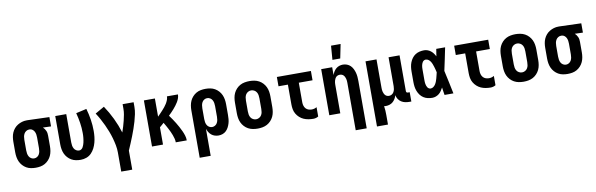

<svg xmlns="http://www.w3.org/2000/svg" viewBox="-58 -1338 6617 2133"><g transform="rotate(-10 3250.0 -271.5)"><path d="M246 8Q219 8 192 3Q165 -2 141.5 -15.5Q118 -29 99.5 -49.5Q81 -70 70 -94.5Q59 -119 54.5 -146Q50 -173 50 -200V-320Q50 -346 54 -372Q58 -398 68.5 -422Q79 -446 96 -466Q113 -486 135.5 -499.5Q158 -513 183 -520.5Q208 -528 234 -528H250L492 -520V-415L401 -418Q411 -409 419 -397.5Q427 -386 432.5 -373.5Q438 -361 440 -347.5Q442 -334 442 -320V-200Q442 -173 437.5 -146Q433 -119 422 -94.5Q411 -70 392.5 -49.5Q374 -29 350.5 -15.5Q327 -2 300 3Q273 8 246 8ZM246 -97Q264 -97 279.5 -106.5Q295 -116 303.5 -131.5Q312 -147 315 -164.5Q318 -182 318 -200V-320Q318 -337 315.5 -353.5Q313 -370 306 -385Q299 -400 285.5 -411Q272 -422 255 -423H245Q228 -423 212.5 -413Q197 -403 188.5 -387.5Q180 -372 177 -355Q174 -338 174 -320V-200Q174 -182 177 -164.5Q180 -147 188.5 -131.5Q197 -116 212.5 -106.5Q228 -97 246 -97Z M754 8Q727 8 700 3Q673 -2 649.5 -15.5Q626 -29 607.5 -49.5Q589 -70 578 -94.5Q567 -119 562.5 -146Q558 -173 558 -200V-520H682V-200Q682 -182 685 -164.5Q688 -147 696.5 -131.5Q705 -116 720.5 -106.5Q736 -97 754 -97Q767 -97 778.5 -105Q790 -113 796.5 -125Q803 -137 807.5 -149.5Q812 -162 815 -175Q818 -188 820 -201Q822 -214 823.5 -227.5Q825 -241 825.5 -254.5Q826 -268 826 -281Q826 -339 817 -397Q808 -455 793 -511L912 -538Q930 -476 940 -412Q950 -348 950 -283Q950 -250 946.5 -217.5Q943 -185 934.5 -153Q926 -121 911 -91.5Q896 -62 873 -38.5Q850 -15 818.5 -3.5Q787 8 754 8Z M1297 215H1173V0Q1173 -42 1165 -83.5Q1157 -125 1145.5 -165.5Q1134 -206 1119 -245Q1104 -284 1086 -322.5Q1068 -361 1048 -397.5Q1028 -434 1005 -469L1108 -528Q1157 -455 1195.5 -375Q1234 -295 1260 -211Q1271 -242 1280.5 -273.5Q1290 -305 1298 -337.5Q1306 -370 1312 -402.5Q1318 -435 1318 -468V-520H1442V-468Q1442 -427 1433.5 -386.5Q1425 -346 1413.5 -306.5Q1402 -267 1388.5 -228.5Q1375 -190 1360 -151.5Q1345 -113 1329 -75Q1313 -37 1297 0Z M1558 0V-520H1682V-315Q1697 -330 1711.5 -345Q1726 -360 1740 -375.5Q1754 -391 1767.5 -407.5Q1781 -424 1791.5 -441.5Q1802 -459 1810 -479Q1818 -499 1818 -520H1942Q1942 -498 1934.5 -477Q1927 -456 1916 -437.5Q1905 -419 1891.5 -401.5Q1878 -384 1864 -367.5Q1850 -351 1834.5 -335.5Q1819 -320 1803 -304Q1820 -281 1836 -257.5Q1852 -234 1867 -209.5Q1882 -185 1895.5 -160Q1909 -135 1921 -109Q1933 -83 1941.5 -56Q1950 -29 1950 0H1826Q1826 -22 1820.5 -43Q1815 -64 1807.5 -84Q1800 -104 1791 -123.5Q1782 -143 1772 -162Q1762 -181 1751.5 -200Q1741 -219 1730 -237Q1718 -226 1706 -215.5Q1694 -205 1682 -195V0Z M2182 215H2058V-320Q2058 -347 2062.5 -374Q2067 -401 2078 -425.5Q2089 -450 2107.5 -470.5Q2126 -491 2149.5 -504.5Q2173 -518 2200 -523Q2227 -528 2254 -528Q2281 -528 2308 -523Q2335 -518 2358.5 -504.5Q2382 -491 2400.5 -470.5Q2419 -450 2430 -425.5Q2441 -401 2445.5 -374Q2450 -347 2450 -320V-200Q2450 -176 2448 -152.5Q2446 -129 2439.5 -106.5Q2433 -84 2422 -62.5Q2411 -41 2394 -24.5Q2377 -8 2354.5 0Q2332 8 2308 8Q2287 8 2266 1.5Q2245 -5 2228.5 -18.5Q2212 -32 2200.5 -50.5Q2189 -69 2182 -89ZM2254 -97Q2272 -97 2287.5 -106.5Q2303 -116 2311.5 -131.5Q2320 -147 2323 -164.5Q2326 -182 2326 -200V-320Q2326 -338 2323 -355.5Q2320 -373 2311.5 -388.5Q2303 -404 2287.5 -413.5Q2272 -423 2254 -423Q2236 -423 2220.5 -413.5Q2205 -404 2196.5 -388.5Q2188 -373 2185 -355.5Q2182 -338 2182 -320V-200Q2182 -182 2185 -164.5Q2188 -147 2196.5 -131.5Q2205 -116 2220.5 -106.5Q2236 -97 2254 -97Z M2750 8Q2723 8 2695.5 3Q2668 -2 2644 -15Q2620 -28 2601 -48.5Q2582 -69 2570.5 -93.5Q2559 -118 2554.5 -145.5Q2550 -173 2550 -200V-320Q2550 -347 2554.5 -374.5Q2559 -402 2570.5 -426.5Q2582 -451 2601 -471.5Q2620 -492 2644 -505Q2668 -518 2695.5 -523Q2723 -528 2750 -528Q2777 -528 2804.5 -523Q2832 -518 2856 -505Q2880 -492 2899 -471.5Q2918 -451 2929.5 -426.5Q2941 -402 2945.5 -374.5Q2950 -347 2950 -320V-200Q2950 -173 2945.5 -145.5Q2941 -118 2929.5 -93.5Q2918 -69 2899 -48.5Q2880 -28 2856 -15Q2832 -2 2804.5 3Q2777 8 2750 8ZM2750 -97Q2768 -97 2784.5 -106Q2801 -115 2810.5 -130.5Q2820 -146 2823 -164Q2826 -182 2826 -200V-320Q2826 -338 2823 -356Q2820 -374 2810.5 -389.5Q2801 -405 2784.5 -414Q2768 -423 2750 -423Q2732 -423 2715.5 -414Q2699 -405 2689.5 -389.5Q2680 -374 2677 -356Q2674 -338 2674 -320V-200Q2674 -182 2677 -164Q2680 -146 2689.5 -130.5Q2699 -115 2715.5 -106Q2732 -97 2750 -97Z M3377 8Q3350 8 3322 3.5Q3294 -1 3269 -12Q3244 -23 3223 -42Q3202 -61 3188 -85Q3174 -109 3169 -136.5Q3164 -164 3164 -192V-415H3058V-520H3442V-415H3287V-192Q3287 -174 3292.5 -155.5Q3298 -137 3310.5 -123Q3323 -109 3341 -103Q3359 -97 3377 -97Q3392 -97 3406.5 -101Q3421 -105 3434 -113V-8Q3421 0 3406.5 4Q3392 8 3377 8Z M3818 215V-320Q3818 -332 3817 -343.5Q3816 -355 3813 -366Q3810 -377 3805 -387.5Q3800 -398 3792 -406.5Q3784 -415 3773 -419Q3762 -423 3750 -423Q3738 -423 3727 -419Q3716 -415 3708 -406.5Q3700 -398 3695 -387.5Q3690 -377 3687 -366Q3684 -355 3683 -343.5Q3682 -332 3682 -320V0H3558V-520H3682V-432Q3689 -452 3700 -470Q3711 -488 3727 -501.5Q3743 -515 3763 -521.5Q3783 -528 3804 -528Q3827 -528 3849.5 -519.5Q3872 -511 3888.5 -494.5Q3905 -478 3915.5 -456.5Q3926 -435 3932 -412.5Q3938 -390 3940 -366.5Q3942 -343 3942 -320V215ZM3699 -600 3711 -758H3819L3787 -600Z M4058 215V-520H4182V-200Q4182 -188 4183 -176.5Q4184 -165 4187 -154Q4190 -143 4195 -132.5Q4200 -122 4208 -113.5Q4216 -105 4227 -101Q4238 -97 4250 -97Q4267 -97 4281.5 -106Q4296 -115 4304 -130Q4312 -145 4315 -161.5Q4318 -178 4318 -194V-520H4442V-117Q4442 -113 4443 -109Q4444 -105 4447 -102Q4450 -99 4454 -98Q4458 -97 4462 -97H4482V8H4462Q4438 8 4414.5 3.5Q4391 -1 4370.5 -14Q4350 -27 4336.5 -47.5Q4323 -68 4319 -92Q4313 -72 4302 -53Q4291 -34 4275 -20Q4259 -6 4238 1Q4217 8 4196 8Q4191 8 4185.5 7.5Q4180 7 4175 6Q4179 31 4180.5 56.5Q4182 82 4182 107V215Z M4719 8Q4693 8 4667.5 2Q4642 -4 4620.5 -18Q4599 -32 4583.5 -53Q4568 -74 4558.5 -98.5Q4549 -123 4545.5 -148.5Q4542 -174 4542 -200V-320Q4542 -346 4545.5 -371.5Q4549 -397 4558.5 -421.5Q4568 -446 4583.5 -467Q4599 -488 4620.5 -502Q4642 -516 4667.5 -522Q4693 -528 4719 -528Q4740 -528 4759 -521Q4778 -514 4794 -501.5Q4810 -489 4822 -472.5Q4834 -456 4843 -438Q4846 -459 4849.5 -479.5Q4853 -500 4856 -520H4956Q4942 -456 4929.5 -391.5Q4917 -327 4902 -263Q4917 -198 4930.5 -132Q4944 -66 4958 0H4858Q4854 -22 4851 -43.5Q4848 -65 4845 -86Q4835 -68 4823.5 -50.5Q4812 -33 4796 -20Q4780 -7 4760 0.5Q4740 8 4719 8ZM4719 -97Q4736 -97 4750.5 -108Q4765 -119 4774 -133.5Q4783 -148 4789 -164Q4795 -180 4799.5 -196.5Q4804 -213 4808 -230Q4812 -247 4816 -263Q4812 -280 4808 -296Q4804 -312 4799 -328Q4794 -344 4788 -359.5Q4782 -375 4773 -389Q4764 -403 4750 -413Q4736 -423 4719 -423Q4709 -423 4699.5 -417.5Q4690 -412 4684 -403Q4678 -394 4674.5 -383.5Q4671 -373 4669 -362.5Q4667 -352 4666.5 -341.5Q4666 -331 4666 -320V-200Q4666 -189 4666.5 -178.5Q4667 -168 4669 -157.5Q4671 -147 4674.5 -136.5Q4678 -126 4684 -117Q4690 -108 4699.5 -102.5Q4709 -97 4719 -97Z M5377 8Q5350 8 5322 3.5Q5294 -1 5269 -12Q5244 -23 5223 -42Q5202 -61 5188 -85Q5174 -109 5169 -136.5Q5164 -164 5164 -192V-415H5058V-520H5442V-415H5287V-192Q5287 -174 5292.5 -155.5Q5298 -137 5310.5 -123Q5323 -109 5341 -103Q5359 -97 5377 -97Q5392 -97 5406.5 -101Q5421 -105 5434 -113V-8Q5421 0 5406.5 4Q5392 8 5377 8Z M5750 8Q5723 8 5695.5 3Q5668 -2 5644 -15Q5620 -28 5601 -48.5Q5582 -69 5570.5 -93.5Q5559 -118 5554.5 -145.5Q5550 -173 5550 -200V-320Q5550 -347 5554.5 -374.5Q5559 -402 5570.5 -426.5Q5582 -451 5601 -471.5Q5620 -492 5644 -505Q5668 -518 5695.5 -523Q5723 -528 5750 -528Q5777 -528 5804.5 -523Q5832 -518 5856 -505Q5880 -492 5899 -471.5Q5918 -451 5929.5 -426.5Q5941 -402 5945.5 -374.5Q5950 -347 5950 -320V-200Q5950 -173 5945.5 -145.5Q5941 -118 5929.5 -93.5Q5918 -69 5899 -48.5Q5880 -28 5856 -15Q5832 -2 5804.5 3Q5777 8 5750 8ZM5750 -97Q5768 -97 5784.5 -106Q5801 -115 5810.5 -130.5Q5820 -146 5823 -164Q5826 -182 5826 -200V-320Q5826 -338 5823 -356Q5820 -374 5810.5 -389.5Q5801 -405 5784.5 -414Q5768 -423 5750 -423Q5732 -423 5715.5 -414Q5699 -405 5689.5 -389.5Q5680 -374 5677 -356Q5674 -338 5674 -320V-200Q5674 -182 5677 -164Q5680 -146 5689.5 -130.5Q5699 -115 5715.5 -106Q5732 -97 5750 -97Z M6246 8Q6219 8 6192 3Q6165 -2 6141.5 -15.5Q6118 -29 6099.5 -49.5Q6081 -70 6070 -94.5Q6059 -119 6054.5 -146Q6050 -173 6050 -200V-320Q6050 -346 6054 -372Q6058 -398 6068.5 -422Q6079 -446 6096 -466Q6113 -486 6135.5 -499.5Q6158 -513 6183 -520.5Q6208 -528 6234 -528H6250L6492 -520V-415L6401 -418Q6411 -409 6419 -397.5Q6427 -386 6432.5 -373.5Q6438 -361 6440 -347.5Q6442 -334 6442 -320V-200Q6442 -173 6437.5 -146Q6433 -119 6422 -94.5Q6411 -70 6392.5 -49.5Q6374 -29 6350.5 -15.5Q6327 -2 6300 3Q6273 8 6246 8ZM6246 -97Q6264 -97 6279.5 -106.5Q6295 -116 6303.5 -131.5Q6312 -147 6315 -164.5Q6318 -182 6318 -200V-320Q6318 -337 6315.5 -353.5Q6313 -370 6306 -385Q6299 -400 6285.5 -411Q6272 -422 6255 -423H6245Q6228 -423 6212.5 -413Q6197 -403 6188.5 -387.5Q6180 -372 6177 -355Q6174 -338 6174 -320V-200Q6174 -182 6177 -164.5Q6180 -147 6188.5 -131.5Q6197 -116 6212.5 -106.5Q6228 -97 6246 -97Z"/></g></svg>

Font: Iosevka Term Curly Extrabold
Style: Regular
Weight: 800
Designer: Belleve Invis
Foundry: Belleve Invis
Version: Version 32.3.0